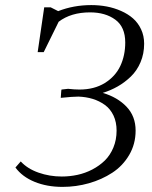

<svg xmlns="http://www.w3.org/2000/svg" viewBox="-20 -731 601 759"><path d="M41 -68.8 62 -92.8Q88.4 -64 132.1 -48.6Q175.8 -33.2 224.1 -33.2Q255.9 -33.2 286.4 -39.8Q316.9 -46.4 345 -61Q373 -75.7 394.3 -96.4Q415.5 -117.2 428.2 -147.7Q440.9 -178.2 440.9 -214.8Q440.9 -248.5 428.5 -274.7Q416 -300.8 394.3 -316.4Q372.6 -332 346.2 -340.1Q319.8 -348.1 290 -349.1Q267.6 -349.1 220.2 -344.2L222.2 -372.1L223.1 -377L249 -379.9Q274.9 -377 293.9 -377Q352.5 -377 394.3 -402.8Q436 -428.7 455.6 -470.2Q475.1 -511.7 475.1 -563Q475.1 -624.5 435.8 -653.3Q396.5 -682.1 335.9 -682.1Q260.7 -682.1 211.9 -645L152.8 -524.9H128.9L154.8 -702.1H180.2L210 -687Q271 -710.9 340.8 -710.9Q372.6 -710.9 402.1 -705.3Q431.6 -699.7 458.7 -687.7Q485.8 -675.8 505.9 -658.2Q525.9 -640.6 537.8 -615Q549.8 -589.4 549.8 -558.1Q549.8 -518.6 535.6 -485.1Q521.5 -451.7 497.1 -428.2Q472.7 -404.8 445.1 -389.2Q417.5 -373.5 386.2 -363.8Q444.3 -346.7 480.2 -309.1Q516.1 -271.5 516.1 -214.8Q516.1 -161.6 490.7 -118.4Q465.3 -75.2 423.8 -48.1Q382.3 -21 331.5 -6.6Q280.8 7.8 227.1 7.8Q165.5 7.8 116.7 -12.2Q67.9 -32.2 41 -68.8Z"/></svg>

Font: Dihjauti S
Style: Italic
Weight: 400
Italic angle: -9°
Designer: T. Christopher White
Version: Version 3.0.0